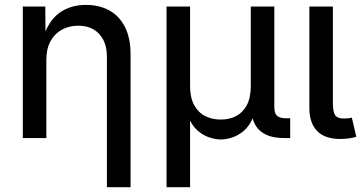

<svg xmlns="http://www.w3.org/2000/svg" viewBox="-20 -573 1510 797"><path d="M172.4 -325.2V0H74.7V-545.9H168L168.9 -413.1H157.2Q181.6 -487.3 227.3 -520Q272.9 -552.7 336.4 -552.7Q391.6 -552.7 433.6 -529.8Q475.6 -506.8 498.8 -460.9Q522 -415 522 -346.7V204.1H423.8V-336.4Q423.8 -397.5 391.8 -431.9Q359.9 -466.3 304.7 -466.3Q267.1 -466.3 237.1 -450Q207 -433.6 189.7 -402.1Q172.4 -370.6 172.4 -325.2Z M671.4 204.1V-545.9H769V-216.3Q769 -167.5 786.1 -136.5Q803.2 -105.5 832 -91.1Q860.8 -76.7 896.5 -76.7Q932.6 -76.7 960.4 -91.3Q988.3 -106 1004.6 -136.7Q1021 -167.5 1021 -216.3V-545.9H1118.7V-128.9Q1118.7 -103 1129.9 -92.5Q1141.1 -82 1169.4 -82H1184.6V0H1159.7Q1091.3 0 1057.4 -32Q1023.4 -64 1023.4 -125.5V-174.8H1044.9Q1044.9 -120.6 1030.3 -85.4Q1015.6 -50.3 992.7 -30.5Q969.7 -10.7 944.1 -2.4Q918.5 5.9 897 5.9Q875 5.9 849.4 -2.4Q823.7 -10.7 800.8 -30.5Q777.8 -50.3 763.2 -85.4Q748.5 -120.6 748.5 -174.8H769V204.1Z M1393.6 3.9Q1328.1 3.9 1296.1 -29.5Q1264.2 -63 1264.2 -124.5V-545.9H1361.8V-146Q1361.8 -110.4 1370.8 -95.7Q1379.9 -81.1 1406.2 -81.1Q1419.9 -81.1 1427.2 -82Q1434.6 -83 1440.4 -85L1459 -4.9Q1447.3 -1.5 1429.7 1.2Q1412.1 3.9 1393.6 3.9Z"/></svg>

Font: Inter Cardless
Style: Regular
Weight: 400
Designer: Rasmus Andersson
Foundry: rsms
Version: Version 4.001;git-9221beed3